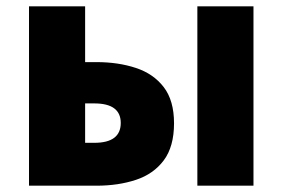

<svg xmlns="http://www.w3.org/2000/svg" viewBox="-20 -589 896 609"><path d="M72 0V-569H250V-392H286Q355 -392 411 -373.5Q467 -355 499.5 -312.5Q532 -270 532 -198Q532 -124 499.5 -80.5Q467 -37 411 -18.5Q355 0 286 0ZM250 -136H279Q363 -136 363 -199Q363 -261 279 -261H250ZM606 0V-569H784V0Z"/></svg>

Font: Source Han Sans CN Heavy
Style: Regular
Weight: 900
Designer: Ryoko NISHIZUKA 西塚涼子 (kana, bopomofo & ideographs); Paul D. Hunt (Latin, Greek & Cyrillic); Sandoll Communications 산돌커뮤니
Foundry: Adobe
Version: Version 2.000;hotconv 1.0.107;makeotfexe 2.5.65593